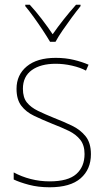

<svg xmlns="http://www.w3.org/2000/svg" viewBox="-20 -783 447 813"><path d="M365 -130Q365 -66 321.5 -28Q278 10 190 10Q142 10 102.5 -0.5Q63 -11 38 -23V-53Q71 -35 110 -25Q149 -15 190 -15Q268 -15 303 -46Q338 -77 338 -131Q338 -168 320 -191Q302 -214 271 -229Q240 -244 201 -259Q159 -276 124.5 -292.5Q90 -309 70 -335.5Q50 -362 50 -407Q50 -466 93.5 -502Q137 -538 216 -538Q257 -538 292.5 -529.5Q328 -521 355 -509L344 -484Q320 -497 285 -505Q250 -513 216 -513Q152 -513 114.5 -486Q77 -459 77 -407Q77 -370 94 -349Q111 -328 141 -313.5Q171 -299 208 -284Q249 -268 284.5 -251Q320 -234 342.5 -206Q365 -178 365 -130ZM192 -606Q179 -628 160.5 -656Q142 -684 122.5 -711Q103 -738 87 -757V-763H106Q131 -736 157 -702Q183 -668 203 -638Q247 -701 302 -763H321V-757Q304 -736 284 -709Q264 -682 245.5 -655Q227 -628 215 -606Z"/></svg>

Font: Noto Sans Bengali SemiCondensed Thin
Style: Regular
Weight: 100
Width: 4
Designer: Joana Ranito - Universal Thirst; Jelle Bosma - Monotype Design Team
Foundry: Universal Thirst ehf.
Version: Version 3.000; ttfautohint (v1.8.4.7-5d5b)